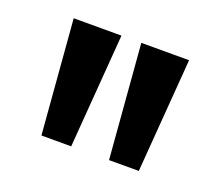

<svg xmlns="http://www.w3.org/2000/svg" viewBox="-66 -801 565 491"><g transform="rotate(20 217.0 -555.0)"><path d="M85 -400 60 -710H190L166 -400ZM269 -400 244 -710H374L350 -400Z"/></g></svg>

Font: Livvic SemiBold
Style: Regular
Weight: 600
Designer: Jacques Le Bailly, Baron von Fonthausen
Version: Version 1.001; ttfautohint (v1.8.2)